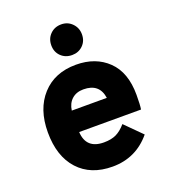

<svg xmlns="http://www.w3.org/2000/svg" viewBox="-136 -836 842 948"><g transform="rotate(-20 285.0 -361.5)"><path d="M294 -574Q259 -574 236 -596.5Q213 -619 213 -654Q213 -689 236 -712Q259 -735 294 -735Q328 -735 351 -711.5Q374 -688 374 -654Q374 -619 351 -596.5Q328 -574 294 -574ZM294 12Q180 12 115 -59Q50 -130 50 -256Q50 -378 116 -450.5Q182 -523 294 -523Q397 -523 461 -461Q525 -399 525 -281Q525 -227 521 -205H196Q201 -115 294 -115Q333 -115 359 -127.5Q385 -140 410 -169L496 -83Q417 12 294 12ZM198 -317H382Q371 -396 287 -396Q250 -396 226.5 -375Q203 -354 198 -317Z"/></g></svg>

Font: Overpass Heavy
Style: Regular
Weight: 900
Designer: Delve Withrington, Thomas Jockin
Foundry: Delve Fonts
Version: Version 3.000;DELV;Overpass